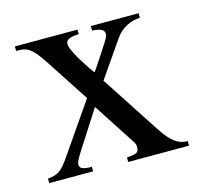

<svg xmlns="http://www.w3.org/2000/svg" viewBox="-74 -532 648 613"><g transform="rotate(-15 250.0 -225.0)"><path d="M479 0V-15C448 -15 425 -32 397 -75L269 -271L352 -391C371 -418 401 -434 433 -435V-450H275V-435C305 -433 315 -427 315 -413C315 -401 300 -383 278 -348C268 -333 258 -317 248 -304C244 -311 239 -317 234 -324C205 -367 188 -400 188 -413C188 -428 201 -434 231 -435V-450H24V-435H33C63 -435 79 -422 110 -375L204 -231L90 -66C62 -25 50 -18 17 -15V0H162V-15C133 -15 122 -20 122 -33C122 -40 128 -52 142 -74L221 -197L312 -57C316 -51 318 -46 318 -39C318 -21 311 -17 278 -15V0Z"/></g></svg>

Font: XITS Math
Style: Regular
Weight: 400
Designer: MicroPress Inc., with final additions and corrections provided by Coen Hoffman, Elsevier (retired)
Version: Version 1.108